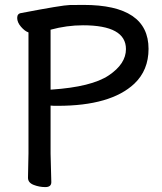

<svg xmlns="http://www.w3.org/2000/svg" viewBox="-20 -741 658 782"><path d="M320 -721Q585 -721 585 -542Q585 -455 527 -400Q431 -310 215 -310H200Q193 -310 186 -311V-115L189 1Q189 21 164.5 21Q140 21 117 12Q94 3 94 -17L96 -116V-609Q81 -614 65.5 -632Q50 -650 50 -668Q50 -686 67 -688Q234 -720 263.5 -720.5Q293 -721 320 -721ZM318 -638Q252 -638 186 -620V-376H189Q353 -387 423 -434Q493 -481 493 -541Q493 -638 318 -638Z"/></svg>

Font: LXGW ZhenKai
Style: Regular
Weight: 400
Designer: LXGW / Fontworks Inc.
Foundry: LXGW / Fontworks Inc.
Version: Version 0.800;June 8, 2025